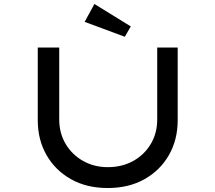

<svg xmlns="http://www.w3.org/2000/svg" viewBox="-20 -940 1084 966"><path d="M522 6Q416 6 337 -38.5Q258 -83 214 -160Q170 -237 170 -335V-701H278V-339Q278 -270 310.5 -215.5Q343 -161 398.5 -130Q454 -99 522 -99Q594 -99 650 -130Q706 -161 738.5 -215.5Q771 -270 771 -339V-701H874V-335Q874 -237 830 -160Q786 -83 707 -38.5Q628 6 522 6ZM608 -755 406 -830 455 -920 638 -807Z"/></svg>

Font: Lexend Zetta
Style: Regular
Weight: 400
Designer: Bonnie Shaver-Troup, Thomas Jockin
Foundry: Lexend
Version: Version 1.007